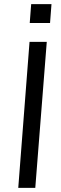

<svg xmlns="http://www.w3.org/2000/svg" viewBox="-20 -916 298 936"><path d="M69 0 124 -712H208L152 0ZM132 -896H231L224 -804H125Z"/></svg>

Font: PRinguin Sans
Style: Italic
Weight: 400
Designer: Vernon Adams
Foundry: Vernon Adams
Version: ""